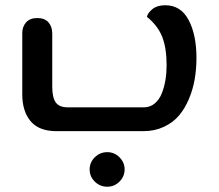

<svg xmlns="http://www.w3.org/2000/svg" viewBox="-20 -500 834 732"><path d="M194.8 0Q128.9 0 96.9 -37.8Q64.9 -75.7 64.9 -140.1V-374Q64.9 -398.4 79.6 -414.8Q94.2 -431.2 122.1 -431.2Q150.4 -431.2 164.8 -414.8Q179.2 -398.4 179.2 -372.1V-169.9Q179.2 -127.9 192.6 -109.4Q206.1 -90.8 237.8 -90.8H528.8Q552.2 -90.8 569.8 -105.5Q587.4 -120.1 596.9 -144.3Q606.4 -168.5 610.8 -195.3Q615.2 -222.2 615.2 -251Q615.2 -316.9 598.4 -359.6Q581.5 -402.3 540 -436Q543.9 -451.7 561.8 -465.8Q579.6 -480 609.9 -480Q669.4 -480 699.2 -423.6Q729 -367.2 729 -278.8Q729 -237.3 722.4 -198.5Q715.8 -159.7 700.4 -123Q685.1 -86.4 662.4 -59.6Q639.6 -32.7 604.7 -16.4Q569.8 0 526.9 0ZM389.2 211.9Q361.3 211.9 341.6 192.6Q321.8 173.3 321.8 146Q321.8 118.7 341.6 99.4Q361.3 80.1 389.2 80.1Q416 80.1 435.5 99.6Q455.1 119.1 455.1 146Q455.1 172.9 435.5 192.4Q416 211.9 389.2 211.9Z"/></svg>

Font: El Messiri SemiBold
Style: Regular
Weight: 600
Designer: Mohamed Gaber
Foundry: Kief Type Foundry
Version: Version 2.007;PS 002.007;hotconv 1.0.88;makeotf.lib2.5.64775